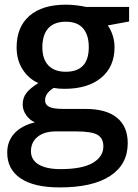

<svg xmlns="http://www.w3.org/2000/svg" viewBox="-20 -570 596 830"><path d="M538.1 -540V-477.1L445.8 -460Q458.5 -442.9 466.8 -418Q475.1 -393.1 475.1 -365.2Q475.1 -281.7 417.5 -233.9Q359.9 -186 258.8 -186Q232.9 -186 211.9 -189.9Q174.8 -167 174.8 -136.2Q174.8 -117.7 192.1 -108.4Q209.5 -99.1 255.9 -99.1H350.1Q439.5 -99.1 485.8 -61Q532.2 -22.9 532.2 48.8Q532.2 140.6 456.5 190.4Q380.9 240.2 237.8 240.2Q127.4 240.2 69.3 201.2Q11.2 162.1 11.2 89.8Q11.2 40 42.7 6.1Q74.2 -27.8 130.9 -41Q107.9 -50.8 93 -72.5Q78.1 -94.2 78.1 -118.2Q78.1 -148.4 95.2 -169.4Q112.3 -190.4 146 -210.9Q104 -229 77.9 -269.8Q51.8 -310.5 51.8 -365.2Q51.8 -453.1 107.2 -501.5Q162.6 -549.8 265.1 -549.8Q288.1 -549.8 313.2 -546.6Q338.4 -543.5 351.1 -540ZM113.8 84Q113.8 121.1 147.2 141.1Q180.7 161.1 241.2 161.1Q335 161.1 380.9 134.3Q426.8 107.4 426.8 63Q426.8 27.8 401.6 12.9Q376.5 -2 308.1 -2H221.2Q171.9 -2 142.8 21.2Q113.8 44.4 113.8 84ZM163.1 -365.2Q163.1 -314.5 189.2 -287.1Q215.3 -259.8 264.2 -259.8Q363.8 -259.8 363.8 -366.2Q363.8 -418.9 339.1 -447.5Q314.5 -476.1 264.2 -476.1Q214.4 -476.1 188.7 -447.8Q163.1 -419.4 163.1 -365.2Z"/></svg>

Font: f1_31487          
Style: Regular
Weight: 600
Foundry: Ascender Corporation
Version: Version 1.10